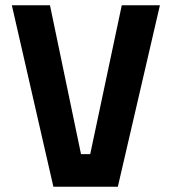

<svg xmlns="http://www.w3.org/2000/svg" viewBox="-20 -710 653 730"><path d="M443 -690H588L428 0H183L25 -690H170L288 -124H323Z"/></svg>

Font: TypoPRO Titillium Maps
Style: 999 wt
Weight: 900
Designer: Campivisivi
Foundry: Accademia di Belle Arti di Urbino and students of MA course of Visual design
Version: Version 001.001